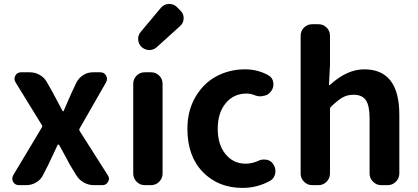

<svg xmlns="http://www.w3.org/2000/svg" viewBox="-20 -918 2071 952"><path d="M73.2 0Q54.7 0 44.9 -16.6Q41 -24.4 41 -32.2Q41 -41 45.9 -49.8L187.5 -286.1Q191.4 -292 187.5 -297.9L56.6 -510.7Q51.8 -519.5 51.8 -527.3Q51.8 -535.2 56.6 -543.9Q65.4 -559.6 85 -559.6H127Q154.3 -559.6 177.2 -546.4Q200.2 -533.2 212.9 -509.8L241.2 -460Q265.6 -413.1 290 -368.2Q291 -366.2 293 -366.2Q294.9 -366.2 295.9 -368.2Q301.8 -382.8 315.4 -413.6Q329.1 -444.3 335.9 -460L358.4 -507.8Q370.1 -531.2 392.1 -545.4Q414.1 -559.6 440.4 -559.6H477.5Q497.1 -559.6 505.9 -543Q510.7 -535.2 510.7 -526.9Q510.7 -518.6 505.9 -509.8L375 -281.2Q371.1 -275.4 375 -268.6L514.6 -48.8Q520.5 -40 520.5 -32.2Q520.5 -24.4 515.6 -16.6Q506.8 0 488.3 0H445.3Q418.9 0 395.5 -13.2Q372.1 -26.4 358.4 -48.8L326.2 -101.6Q325.2 -104.5 304.7 -142.1Q284.2 -179.7 273.4 -199.2Q272.5 -201.2 269.5 -201.2Q266.6 -201.2 265.6 -199.2Q259.8 -185.5 219.7 -101.6L194.3 -51.8Q182.6 -27.3 159.7 -13.7Q136.7 0 110.4 0Z M698.2 0Q673.8 0 657.2 -17.1Q640.6 -34.2 640.6 -57.6V-502Q640.6 -526.4 657.2 -543Q673.8 -559.6 698.2 -559.6H728.5Q752.9 -559.6 769.5 -543Q786.1 -526.4 786.1 -502V-57.6Q786.1 -34.2 769.5 -17.1Q752.9 0 728.5 0ZM756.8 -683.6Q741.2 -669.9 720.7 -669.9Q719.7 -669.9 718.8 -669.9Q697.3 -670.9 681.6 -685.5Q665 -701.2 665 -725.6Q665 -745.1 677.7 -759.8L778.3 -879.9Q793.9 -897.5 816.4 -898.4Q818.4 -898.4 819.3 -898.4Q840.8 -898.4 856.4 -883.8L874 -866.2Q890.6 -850.6 890.6 -828.1Q890.6 -803.7 872.1 -788.1Z M1182.6 13.7Q1062.5 13.7 985.8 -64.9Q909.2 -143.6 909.2 -279.3Q909.2 -369.1 949.2 -437.5Q989.3 -505.9 1053.7 -540Q1118.2 -574.2 1195.3 -574.2Q1257.8 -574.2 1310.5 -544.9Q1332 -533.2 1335 -508.8Q1335.9 -504.9 1335.9 -500Q1335.9 -481.4 1324.2 -465.8L1322.3 -463.9Q1309.6 -445.3 1285.2 -442.4Q1278.3 -440.4 1271.5 -440.4Q1254.9 -440.4 1239.3 -447.3Q1221.7 -454.1 1202.1 -454.1Q1138.7 -454.1 1099.1 -406.2Q1059.6 -358.4 1059.6 -279.3Q1059.6 -201.2 1098.1 -153.8Q1136.7 -106.4 1198.2 -106.4Q1228.5 -106.4 1259.8 -120.1Q1273.4 -127 1288.1 -127Q1294.9 -127 1302.7 -126Q1325.2 -121.1 1335.9 -102.5Q1345.7 -86.9 1345.7 -70.3Q1345.7 -63.5 1344.7 -57.6Q1339.8 -33.2 1319.3 -21.5Q1255.9 13.7 1182.6 13.7Z M1528.3 0Q1503.9 0 1487.3 -17.1Q1470.7 -34.2 1470.7 -57.6V-740.2Q1470.7 -764.6 1487.3 -781.2Q1503.9 -797.9 1528.3 -797.9H1558.6Q1583 -797.9 1599.6 -781.2Q1616.2 -764.6 1616.2 -740.2V-596.7L1611.3 -499Q1611.3 -497.1 1612.8 -496.1Q1614.3 -495.1 1616.2 -497.1Q1700.2 -574.2 1786.1 -574.2Q1960 -574.2 1960 -348.6V-57.6Q1960 -34.2 1942.9 -17.1Q1925.8 0 1902.3 0H1870.1Q1846.7 0 1829.6 -17.1Q1812.5 -34.2 1812.5 -57.6V-331.1Q1812.5 -394.5 1793.9 -421.4Q1775.4 -448.2 1733.4 -448.2Q1702.1 -448.2 1678.2 -434.6Q1654.3 -420.9 1622.1 -389.6Q1616.2 -384.8 1616.2 -377.9V-57.6Q1616.2 -34.2 1599.6 -17.1Q1583 0 1558.6 0Z"/></svg>

Font: Gen Jyuu Gothic Bold
Style: Bold
Weight: 700
Designer: [Source Han Sans]
Ryoko NISHIZUKA  (kana & ideographs); Paul D. Hunt (Latin, Greek & Cyrillic); Wenlong ZHANG  (bopomofo
Version: Version 1.002.20150607